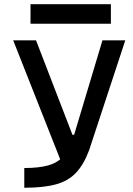

<svg xmlns="http://www.w3.org/2000/svg" viewBox="-20 -883 626 903"><path d="M94.2 0V-92.8Q162.6 -92.8 206.3 -105Q250 -117.2 277.1 -147Q304.2 -176.8 322.8 -229.5L461.9 -693.4H569.3L398.9 -175.8Q373.5 -108.4 337.2 -70.1Q300.8 -31.7 242.9 -15.9Q185.1 0 94.2 0ZM277.3 -97.7 42 -693.4H149.4L320.8 -249H337.4ZM123.5 -771.5V-863.3H501.5V-771.5Z"/></svg>

Font: Cascadia Mono PL
Style: Regular
Weight: 400
Monospace: yes
Designer: Aaron Bell
Foundry: Saja Typeworks
Version: Version 2102.003